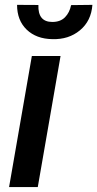

<svg xmlns="http://www.w3.org/2000/svg" viewBox="-20 -754 393 774"><path d="M132.3 0H16.6L108.4 -528.3H224.1ZM352.5 -734.4Q347.7 -669.4 302.2 -631.8Q256.8 -594.2 190.9 -596.2Q126.5 -597.2 87.6 -634.5Q48.8 -671.9 48.8 -734.4L134.8 -733.9Q132.3 -665.5 190.9 -665.5Q223.6 -665.5 242.2 -684.6Q260.7 -703.6 266.6 -733.4Z"/></svg>

Font: Roboto Medium
Style: Italic
Weight: 500
Italic angle: -12°
Designer: Google
Version: Version 2.134; 2016